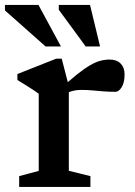

<svg xmlns="http://www.w3.org/2000/svg" viewBox="-34 -736 531 756"><path d="M397.5 -501.5Q425.5 -501.5 441 -485.8Q456.5 -470 456.5 -443Q456.5 -411 445.2 -392.8Q434 -374.5 420 -374.5Q396.5 -374.5 374.5 -376.2Q352.5 -378 330.5 -380Q308.5 -382 286 -382Q273.5 -382 261.8 -380Q250 -378 238.2 -373.5Q226.5 -369 213 -360L198.5 -381Q238.5 -418.5 268 -442Q297.5 -465.5 319.8 -478.5Q342 -491.5 360.5 -496.5Q379 -501.5 397.5 -501.5ZM237 -397V-63.5L322 -42.5V0H41.5V-42.5L118.5 -63V-366.5Q112 -372 99.2 -380.5Q86.5 -389 69.8 -399.2Q53 -409.5 34.5 -421V-444.5L187.5 -505H209ZM206 -553H145.5L-14.5 -695V-716.5H117.5ZM360 -553H303.5L197.5 -697.5V-716.5H320.5Z"/></svg>

Font: Newsreader 9pt Medium
Style: Regular
Weight: 500
Designer: Hugues Gentile
Foundry: Production Type
Version: Version 1.003